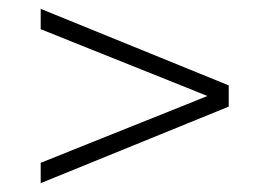

<svg xmlns="http://www.w3.org/2000/svg" viewBox="-20 -567 609 434"><path d="M497 -326V-374L72 -547V-501L449 -350L72 -199V-153Z"/></svg>

Font: Montserrat Light
Style: Regular
Weight: 300
Designer: Julieta Ulanovsky
Foundry: Julieta Ulanovsky
Version: Version 7.200